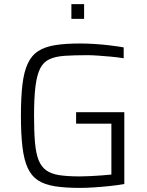

<svg xmlns="http://www.w3.org/2000/svg" viewBox="-20 -908 719 936"><path d="M370 8Q298 8 247.5 0Q197 -8 165 -29Q133 -50 115 -89.5Q97 -129 89.5 -191Q82 -253 82 -344Q82 -435 89.5 -497Q97 -559 115.5 -598.5Q134 -638 166.5 -659Q199 -680 249 -688Q299 -696 370 -696Q404 -696 442.5 -693.5Q481 -691 518 -686.5Q555 -682 583 -677V-624Q552 -629 519 -632Q486 -635 456.5 -637Q427 -639 407 -639Q342 -639 296.5 -636Q251 -633 221.5 -619.5Q192 -606 176 -574.5Q160 -543 153 -487.5Q146 -432 146 -344Q146 -267 150.5 -214Q155 -161 168 -128Q181 -95 205.5 -77.5Q230 -60 270 -54Q310 -48 370 -48Q393 -48 421 -49.5Q449 -51 477 -53Q505 -55 523 -57V-305H351V-361H586V-11Q553 -5 514.5 -1Q476 3 438 5.5Q400 8 370 8ZM328 -816V-888H390V-816Z"/></svg>

Font: Saira Thin Light
Style: Regular
Weight: 300
Version: Version 1.101